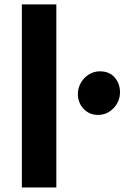

<svg xmlns="http://www.w3.org/2000/svg" viewBox="-20 -832 554 852"><path d="M77 0V-812.5H230V0ZM415.5 -322Q377 -322 351.5 -348.5Q326 -375 325.5 -414Q325.5 -441.5 338.8 -464.5Q352 -487.5 374.2 -501.5Q396.5 -515.5 423 -515.5Q465 -515.5 488.5 -488.8Q512 -462 512.5 -424Q513 -396.5 499.8 -373.2Q486.5 -350 464.5 -336Q442.5 -322 415.5 -322Z"/></svg>

Font: Koeln Type Sans
Style: Bold
Weight: 700
Designer: Eben Sorkin
Foundry: Eben Sorkin
Version: Version 2.001